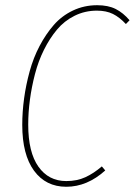

<svg xmlns="http://www.w3.org/2000/svg" viewBox="-20 -711 520 741"><path d="M355 -690.9Q397.5 -690.9 426.5 -676.3Q455.6 -661.6 480 -632.8L465.8 -618.2Q441.4 -644.5 415.8 -657.2Q390.1 -669.9 354 -669.9Q307.6 -669.9 267.8 -650.1Q228 -630.4 199.7 -596.4Q171.4 -562.5 149.7 -518.8Q127.9 -475.1 115 -425.3Q102.1 -375.5 95.5 -326.4Q88.9 -277.3 88.9 -230Q88.9 -123.5 128.2 -67.9Q167.5 -12.2 235.8 -12.2Q277.3 -12.2 309.6 -27.1Q341.8 -42 373 -68.8L386.2 -53.2Q316.4 9.8 235.8 9.8Q156.7 9.8 111.3 -52.2Q65.9 -114.3 65.9 -229Q65.9 -279.3 73 -331.3Q80.1 -383.3 94.5 -435.8Q108.9 -488.3 132.8 -533.7Q156.7 -579.1 187.5 -614.5Q218.3 -649.9 261.5 -670.4Q304.7 -690.9 355 -690.9Z"/></svg>

Font: Fira Sans Compressed Thin
Style: Italic
Weight: 100
Width: 3
Italic angle: -8°
Designer: Carrois Corporate & Edenspiekermann AG
Foundry: Carrois Corporate GbR & Edenspiekermann AG
Version: Version 4.203;PS 004.203;hotconv 1.0.88;makeotf.lib2.5.64775